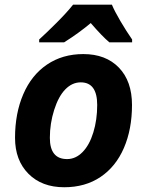

<svg xmlns="http://www.w3.org/2000/svg" viewBox="-20 -786 625 816"><path d="M393.1 -339.8Q393.1 -436 323.2 -436Q286.6 -436 257.6 -406.2Q228.5 -376.5 210.2 -318.8Q191.9 -261.2 191.9 -200.2Q191.9 -109.9 265.1 -109.9Q301.8 -109.9 331.1 -139.9Q360.4 -169.9 376.7 -223.4Q393.1 -276.9 393.1 -339.8ZM541 -339.8Q541 -236.8 506.6 -157.2Q472.2 -77.6 407.2 -33.9Q342.3 9.8 252.9 9.8Q157.7 9.8 100.8 -47.6Q43.9 -105 43.9 -200.2Q43.9 -304.2 78.9 -385.5Q113.8 -466.8 179.7 -511.5Q245.6 -556.2 334 -556.2Q429.7 -556.2 485.4 -498.5Q541 -440.9 541 -339.8ZM541.5 -606H444.8Q414.1 -631.8 365.7 -688Q314.5 -645 252.4 -606H146.5V-618.2Q177.2 -646 221.2 -689.9Q265.1 -733.9 290.5 -766.1H455.6Q466.3 -739.7 491.7 -696.5Q517.1 -653.3 541.5 -618.2Z"/></svg>

Font: Zoram GWebM
Style: Bold Italic
Weight: 700
Italic angle: -12°
Foundry: Ascender Corporation
Version: Version 1.000